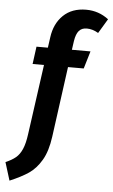

<svg xmlns="http://www.w3.org/2000/svg" viewBox="-134 -798 622 1059"><g transform="rotate(5 176.5 -269.0)"><path d="M247 -579 240 -530H343L314 -433H227L174 -44Q163 38 133.5 88Q104 138 64 165Q24 192 -40 219L-71 119Q-36 104 -15 86.5Q6 69 19.5 38Q33 7 40 -45L94 -433H31L44 -530H107L115 -587Q125 -664 173 -710.5Q221 -757 300 -757Q369 -757 424 -715L376 -635Q344 -654 312 -654Q284 -654 268.5 -636Q253 -618 247 -579Z"/></g></svg>

Font: Fira Sans Extra Condensed SemiBold
Style: Italic
Weight: 600
Width: 3
Italic angle: -8°
Designer: Carrois Corporate & Edenspiekermann AG
Foundry: Carrois Corporate GbR & Edenspiekermann AG
Version: Version 4.203